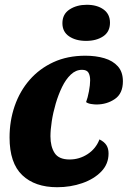

<svg xmlns="http://www.w3.org/2000/svg" viewBox="-20 -763 534 803"><path d="M219 20Q126 20 73 -30.5Q20 -81 20 -188Q20 -258 41.5 -320Q63 -382 104 -429Q145 -476 203.5 -503Q262 -530 337 -530Q381 -530 416.5 -519.5Q452 -509 473 -485.5Q494 -462 494 -423Q494 -372 460.5 -349Q427 -326 383 -326Q375 -326 361.5 -328Q348 -330 340 -336Q347 -354 352 -381Q357 -408 357 -427Q357 -447 350 -459Q343 -471 323 -471Q297 -471 276 -451Q255 -431 239.5 -399Q224 -367 213 -329.5Q202 -292 196.5 -256Q191 -220 191 -193Q191 -150 208.5 -123Q226 -96 271 -96Q312 -96 346.5 -118.5Q381 -141 396 -180Q416 -170 425 -156Q434 -142 434 -121Q434 -77 403.5 -45.5Q373 -14 324 3Q275 20 219 20ZM340 -592Q297 -592 269 -611Q241 -630 241 -666Q241 -704 271 -723.5Q301 -743 343 -743Q386 -743 413 -723.5Q440 -704 440 -668Q440 -630 411.5 -611Q383 -592 340 -592Z"/></svg>

Font: Sansita Swashed Light
Style: Bold
Weight: 700
Version: Version 1.003